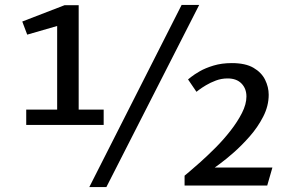

<svg xmlns="http://www.w3.org/2000/svg" viewBox="-20 -750 1166 776"><path d="M714 -730H785L410 6H341ZM86 -307H211V-645L90 -610L70 -663L241 -729H298V-307H399V-245H86ZM726 -40Q726 -40 744 -55Q762 -70 790.5 -95.5Q819 -121 851 -153Q883 -185 911.5 -221.5Q940 -258 958 -293.5Q976 -329 976 -360Q976 -392 956 -412.5Q936 -433 900 -433Q875 -433 852.5 -424.5Q830 -416 812.5 -405.5Q795 -395 784.5 -387Q774 -379 774 -379L740 -429Q740 -429 752.5 -439Q765 -449 787.5 -462Q810 -475 843 -485Q876 -495 917 -495Q972 -495 1004.5 -476Q1037 -457 1051.5 -427.5Q1066 -398 1066 -367Q1066 -322 1044 -279Q1022 -236 989.5 -199Q957 -162 924.5 -133.5Q892 -105 870 -89Q848 -73 848 -73H1081L1060 0H726Z"/></svg>

Font: Rosario Medium
Style: Regular
Weight: 500
Version: Version 1.201